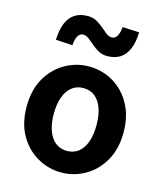

<svg xmlns="http://www.w3.org/2000/svg" viewBox="-123 -924 873 1028"><g transform="rotate(15 313.0 -410.0)"><path d="M313.3 13.8Q243.3 13.8 181.6 -21.1Q119.9 -55.9 82 -121.7Q44.2 -187.5 44.2 -279.9Q44.2 -372.8 82 -438.4Q119.9 -503.9 181.6 -538.7Q243.3 -573.5 313.3 -573.5Q365.7 -573.5 414.1 -553.9Q462.4 -534.2 500 -496.4Q537.6 -458.5 559.6 -404.2Q581.6 -349.8 581.6 -279.9Q581.6 -187.5 543.6 -121.7Q505.7 -55.9 444.5 -21.1Q383.3 13.8 313.3 13.8ZM313.3 -105.8Q351.3 -105.8 377.9 -127.3Q404.5 -148.9 418 -188.2Q431.5 -227.4 431.5 -279.9Q431.5 -332.7 418 -371.7Q404.5 -410.7 377.9 -432.3Q351.3 -454 313.3 -454Q275.2 -454 248.7 -432.3Q222.1 -410.7 208.3 -371.7Q194.5 -332.7 194.5 -279.9Q194.5 -227.4 208.3 -188.2Q222.1 -148.9 248.7 -127.3Q275.2 -105.8 313.3 -105.8ZM390.3 -652Q362.4 -652 341.2 -663.9Q319.9 -675.7 302.6 -691Q285.2 -706.4 269.5 -718.2Q253.8 -730.1 238.4 -730.1Q219.9 -730.1 209.3 -713Q198.7 -695.9 195.9 -660.3L103 -665.6Q105 -720.2 120.1 -757.5Q135.2 -794.7 164.5 -813.7Q193.7 -832.6 235.7 -832.6Q263.6 -832.6 285.2 -820.8Q306.8 -809 324.3 -793.7Q341.8 -778.4 357.1 -766.6Q372.4 -754.8 387.8 -754.8Q406.1 -754.8 416.7 -771.9Q427.3 -788.9 430.6 -823.4L523 -819Q521.8 -764.6 506.3 -727.4Q490.8 -690.1 462 -671.1Q433.3 -652 390.3 -652Z"/></g></svg>

Font: Noto Sans TC
Style: Regular
Weight: 100
Designer: Ryoko NISHIZUKA 西塚涼子 (kana, bopomofo & ideographs); Paul D. Hunt (Latin, Greek & Cyrillic); Sandoll Communications 산돌커뮤니
Foundry: Adobe
Version: Version 2.004;hotconv 1.0.118;makeotfexe 2.5.65603